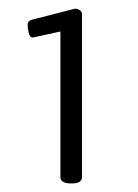

<svg xmlns="http://www.w3.org/2000/svg" viewBox="-20 -722 320 445"><path d="M141 -297Q133 -297 126.5 -300.5Q120 -304 120 -311V-649L56 -635Q49 -635 46.5 -646Q44 -657 44 -665Q44 -673 53 -676L154 -702Q159 -702 164.5 -698.5Q170 -695 170 -690V-311Q170 -304 164 -300.5Q158 -297 149 -297Z"/></svg>

Font: Asap Condensed VF Beta
Style: Regular
Weight: 400
Designer: Pablo Cosgaya
Foundry: Omnibus-Type
Version: Version 1.008